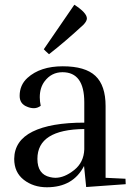

<svg xmlns="http://www.w3.org/2000/svg" viewBox="-20 -779 553 811"><path d="M138 -108Q138 -43 191 -31Q203 -28 214 -28Q252 -28 293 -60.5Q334 -93 336 -148V-234Q138 -232 138 -108ZM178 12Q121 12 80.5 -19.5Q40 -51 40 -108Q41 -185 117.5 -223Q194 -261 336 -261V-347Q336 -474 244 -474Q197 -474 168 -435Q148 -408 148 -368Q148 -351 152 -332Q138 -322 123.5 -322Q109 -322 95 -328Q63 -340 63 -374Q63 -420 96 -450Q150 -499 245 -499Q340 -499 383 -458.5Q426 -418 426 -331V-28L510 -24L511 -1L344 11L335 -78Q289 12 178 12ZM294 -759Q347 -725 347 -701Q347 -690 333 -675Q254 -602 187 -550Q169 -566 165 -571Q282 -742 294 -759Z"/></svg>

Font: Rufina
Style: Regular
Weight: 400
Designer: Martin Sommaruga
Foundry: Martin Sommaruga
Version: Version 1.001